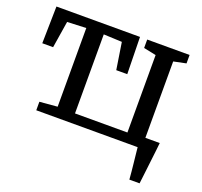

<svg xmlns="http://www.w3.org/2000/svg" viewBox="-126 -697 1071 1017"><g transform="rotate(20 409.5 -188.0)"><path d="M112.5 0V-48L212.5 -56.5V-500L106 -495.5L82 -344.5H21L25 -553H496L500 -344.5H438L414.5 -495.5L311 -500V-54.5H606.5V-491L536.5 -505.5V-553H775.5V-505.5L705.5 -491V0ZM701.5 176.5Q700 156.5 697.8 133.2Q695.5 110 693 86.2Q690.5 62.5 688 39.5Q685.5 16.5 683.5 -3.5L637 -60.5H786.5Q784.5 -40.5 781.8 -16.5Q779 7.5 776 33.2Q773 59 770 84.5Q767 110 764.2 133.8Q761.5 157.5 759 176.5Z"/></g></svg>

Font: Merriweather 24pt SemiCondensed
Style: Regular
Weight: 400
Width: 4
Designer: Eben Sorkin
Foundry: Eben Sorkin
Version: Version 2.100